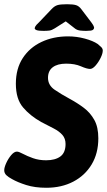

<svg xmlns="http://www.w3.org/2000/svg" viewBox="-24 -880 506 908"><path d="M195 8Q141 8 100 -5Q59 -18 33 -33Q16 -42 6 -51.5Q-4 -61 -4 -75Q-4 -88 5.5 -109Q15 -130 29 -146.5Q43 -163 56 -163Q65 -163 84.5 -152.5Q104 -142 132 -132Q160 -122 194 -122Q237 -122 261.5 -140Q286 -158 286 -199Q286 -225 271 -242Q256 -259 230 -272.5Q204 -286 171 -303Q119 -332 85 -372Q51 -412 51 -484Q51 -555 83.5 -605Q116 -655 172 -681.5Q228 -708 298 -708Q338 -708 377 -697.5Q416 -687 438 -672Q447 -665 454.5 -657.5Q462 -650 462 -641Q462 -627 452 -606.5Q442 -586 428 -570Q414 -554 402 -554Q387 -554 358.5 -566.5Q330 -579 289 -579Q248 -579 225.5 -562Q203 -545 203 -512Q203 -477 234.5 -455.5Q266 -434 305 -413Q342 -393 372.5 -370Q403 -347 422 -313Q441 -279 441 -226Q441 -155 409.5 -102.5Q378 -50 322.5 -21Q267 8 195 8ZM182 -734Q158 -734 149 -737.5Q140 -741 140 -747Q140 -749 143 -755Q146 -761 160 -774L220 -837Q233 -851 247 -855.5Q261 -860 293 -860Q322 -860 336 -855.5Q350 -851 361 -836L408 -774Q416 -763 418.5 -757.5Q421 -752 421 -750Q421 -743 415 -738.5Q409 -734 383 -734Q369 -734 355.5 -735.5Q342 -737 332 -744L287 -779L235 -746Q221 -737 209.5 -735.5Q198 -734 182 -734Z"/></svg>

Font: Asap Semi Condensed Semi Condensed Regular
Style: Bold Italic
Weight: 700
Width: 4
Italic angle: -6°
Designer: Pablo Cosgaya
Foundry: Omnibus-Type
Version: Version 3.001; ttfautohint (v1.8.4.7-5d5b)